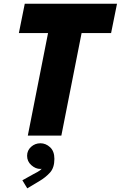

<svg xmlns="http://www.w3.org/2000/svg" viewBox="-20 -740 659 1048"><path d="M131.8 0 247.1 -584H430.2L314.9 0ZM83 -559.6 115.2 -719.7H618.7L586.4 -559.6ZM128.9 288.1 102.1 244.1 162.6 210.4Q169.4 206.5 184.6 198.7Q199.7 190.9 212.4 177Q225.1 163.1 224.6 142.1H234.9Q238.8 152.8 230.7 167.5Q222.7 182.1 199.7 182.1Q174.3 182.1 151.1 161.6Q127.9 141.1 127.9 110.4Q127.9 81.1 149.7 61.5Q171.4 42 200.7 42Q230 42 253.4 63.7Q276.9 85.4 276.9 127.4Q276.9 175.3 253.2 201.7Q229.5 228 195.8 248Z"/></svg>

Font: Reddit Sans Black
Style: Italic
Weight: 900
Italic angle: -11.25°
Designer: Stephen Hutchings
Version: Version 1.013